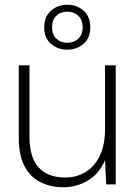

<svg xmlns="http://www.w3.org/2000/svg" viewBox="-20 -776 577 808"><path d="M246 12Q193 12 150 -9.5Q107 -31 83 -77Q59 -123 59 -196V-501H104V-202Q104 -113 143 -71Q182 -29 254 -29Q303 -29 341 -52.5Q379 -76 400.5 -121.5Q422 -167 422 -233V-501H467V0H427L422 -102Q397 -44 349.5 -16Q302 12 246 12ZM263 -567Q223 -567 194.5 -591.5Q166 -616 166 -661Q166 -706 194.5 -731Q223 -756 263 -756Q304 -756 332 -731Q360 -706 360 -661Q360 -617 332 -592Q304 -567 263 -567ZM263 -596Q292 -596 310 -613.5Q328 -631 328 -661Q328 -692 309.5 -709.5Q291 -727 263 -727Q235 -727 217 -709.5Q199 -692 199 -661Q199 -631 217 -613.5Q235 -596 263 -596Z"/></svg>

Font: DM Sans 18pt ExtraLight
Style: Regular
Weight: 250
Designer: Colophon Foundry, Jonny Pinhorn
Foundry: Colophon Foundry
Version: Version 4.004;gftools[0.9.30]